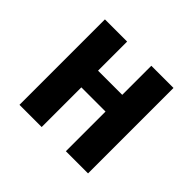

<svg xmlns="http://www.w3.org/2000/svg" viewBox="-134 -708 869 869"><g transform="rotate(45 301.0 -273.5)"><path d="M84 -546.9H226.1V-360.8H380.9V-546.9H522.9V0H380.9V-253.9H226.1V0H84Z"/></g></svg>

Font: Hack
Style: Bold
Weight: 700
Monospace: yes
Designer: Christopher Simpkins
Foundry: Christopher Simpkins
Version: Version 2.017